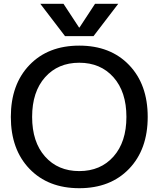

<svg xmlns="http://www.w3.org/2000/svg" viewBox="-20 -980 834 1010"><path d="M398 -835 480 -960H602L472 -790H322L192 -960H314L396 -835ZM135 -638Q233 -740 397 -740Q561 -740 659 -638Q757 -536 757 -365Q757 -194 659 -92Q561 10 397 10Q233 10 135 -92Q37 -194 37 -365Q37 -536 135 -638ZM217 -156.5Q285 -80 397 -80Q509 -80 577 -156.5Q645 -233 645 -365Q645 -497 577 -573.5Q509 -650 397 -650Q285 -650 217 -573.5Q149 -497 149 -365Q149 -233 217 -156.5Z"/></svg>

Font: Mplus 1p Medium
Style: Regular
Weight: 500
Version: Version 1.061